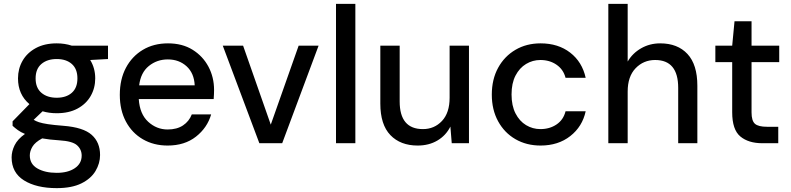

<svg xmlns="http://www.w3.org/2000/svg" viewBox="-20 -740 4088 992"><path d="M273 -155Q234 -155 200 -165L154 -121Q165 -114 181.5 -108.5Q198 -103 227.5 -98.5Q257 -94 308 -90Q410 -82 453.5 -43.5Q497 -5 497 61Q497 104 473.5 143.5Q450 183 400.5 207.5Q351 232 273 232Q168 232 104 192Q40 152 40 73Q40 42 55.5 10.5Q71 -21 109 -48Q87 -57 72 -68Q57 -79 45 -90V-113L132 -202Q73 -252 73 -335Q73 -385 96.5 -426Q120 -467 165 -491.5Q210 -516 273 -516Q315 -516 351 -504H538V-435L446 -430Q472 -388 472 -335Q472 -285 448.5 -244Q425 -203 380.5 -179Q336 -155 273 -155ZM273 -235Q322 -235 351 -260.5Q380 -286 380 -335Q380 -384 351 -409.5Q322 -435 273 -435Q224 -435 194 -409.5Q164 -384 164 -335Q164 -286 194 -260.5Q224 -235 273 -235ZM134 63Q134 108 173.5 130.5Q213 153 273 153Q331 153 366.5 129Q402 105 402 64Q402 32 378 10.5Q354 -11 286 -15Q237 -18 198 -25Q161 -5 147.5 18Q134 41 134 63Z M846 12Q774 12 718 -20.5Q662 -53 630.5 -112Q599 -171 599 -250Q599 -330 630.5 -389.5Q662 -449 718 -482.5Q774 -516 848 -516Q922 -516 975 -483Q1028 -450 1057 -395.5Q1086 -341 1086 -275Q1086 -265 1085.5 -253.5Q1085 -242 1084 -228H697Q702 -151 745.5 -111Q789 -71 846 -71Q894 -71 925.5 -92Q957 -113 971 -149H1071Q1051 -80 992.5 -34Q934 12 846 12ZM847 -433Q791 -433 749 -399Q707 -365 699 -299H986Q983 -362 944 -397.5Q905 -433 847 -433Z M1320 0 1131 -504H1236L1379 -96L1523 -504H1626L1438 0Z M1716 0V-720H1816V0Z M2138 12Q2049 12 1997 -42Q1945 -96 1945 -205V-504H2045V-216Q2045 -73 2165 -73Q2224 -73 2263.5 -115Q2303 -157 2303 -235V-504H2403V0H2314L2307 -86Q2284 -40 2240 -14Q2196 12 2138 12Z M2773 12Q2700 12 2643 -21Q2586 -54 2553.5 -113.5Q2521 -173 2521 -251Q2521 -330 2553.5 -389.5Q2586 -449 2643 -482.5Q2700 -516 2773 -516Q2864 -516 2926 -468Q2988 -420 3006 -338H2902Q2891 -381 2855.5 -405.5Q2820 -430 2772 -430Q2732 -430 2698 -409.5Q2664 -389 2643.5 -349.5Q2623 -310 2623 -252Q2623 -194 2643.5 -154Q2664 -114 2698 -93.5Q2732 -73 2772 -73Q2820 -73 2855.5 -97Q2891 -121 2902 -165H3006Q2989 -86 2926.5 -37Q2864 12 2773 12Z M3123 0V-720H3223V-422Q3248 -465 3292.5 -490.5Q3337 -516 3391 -516Q3481 -516 3532 -461Q3583 -406 3583 -297V0H3484V-286Q3484 -430 3365 -430Q3305 -430 3264 -387.5Q3223 -345 3223 -267V0Z M3919 0Q3847 0 3805 -35Q3763 -70 3763 -160V-419H3676V-504H3763L3775 -630H3863V-504H4006V-419H3863V-159Q3863 -116 3880.5 -100.5Q3898 -85 3943 -85H4001V0Z"/></svg>

Font: DM Sans Medium
Style: Regular
Weight: 500
Designer: Colophon Foundry, Jonny Pinhorn
Foundry: Colophon Foundry
Version: Version 4.004; ttfautohint (v1.8.4.7-5d5b)